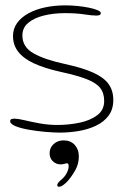

<svg xmlns="http://www.w3.org/2000/svg" viewBox="-20 -480 464 716"><path d="M204 14.5Q181.5 14.5 149.2 11.8Q117 9 86.2 3.5Q55.5 -2 36.5 -10Q28 -14 23 -18.2Q18 -22.5 18 -27.5Q18 -34 22.5 -35.8Q27 -37.5 35 -37.5Q46.5 -37.5 70.8 -31.8Q95 -26 127.2 -20Q159.5 -14 194 -14Q235.5 -14 275.8 -22.2Q316 -30.5 342.2 -50Q368.5 -69.5 368.5 -103.5Q368.5 -133.5 353.2 -152.5Q338 -171.5 302.2 -185.2Q266.5 -199 204 -212.5Q146 -225.5 107 -243.5Q68 -261.5 48.2 -286.8Q28.5 -312 28.5 -345.5Q28.5 -373 43.8 -394.2Q59 -415.5 86 -430.2Q113 -445 148.2 -452.5Q183.5 -460 224 -460Q245 -460 268 -457.8Q291 -455.5 311 -451.5Q331 -447.5 343.5 -442.2Q356 -437 356 -431Q356 -428 354.2 -426Q352.5 -424 348.8 -423Q345 -422 338.5 -422Q322 -422 293.5 -426.5Q265 -431 221 -431Q180 -431 144 -422.2Q108 -413.5 85.8 -395.2Q63.5 -377 63.5 -347.5Q63.5 -304.5 105.2 -281Q147 -257.5 221.5 -241.5Q288.5 -227 328 -209Q367.5 -191 385 -166.5Q402.5 -142 402.5 -107.5Q402.5 -72 384.8 -48.5Q367 -25 338 -11.2Q309 2.5 274 8.5Q239 14.5 204 14.5ZM193.5 210.5Q193.5 205.5 198.8 199.5Q204 193.5 211 188Q222.5 178 229.2 164.5Q236 151 236 140.5Q236 136 235 132.5Q234 129 230 129Q226 129 219.8 131Q213.5 133 206 133Q189.5 133 177.2 121.5Q165 110 165 91.5Q165 71 180 57.2Q195 43.5 217 43.5Q243.5 43.5 258.8 60.5Q274 77.5 274 103Q274 131 261 154.2Q248 177.5 233 194.5Q225 203.5 216 210Q207 216.5 199.5 216.5Q197.5 216.5 195.5 215Q193.5 213.5 193.5 210.5Z"/></svg>

Font: Gluten Thin Thin
Style: Regular
Weight: 250
Version: Version 1.300